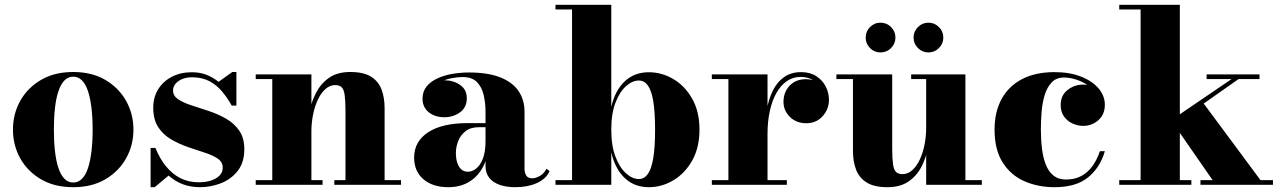

<svg xmlns="http://www.w3.org/2000/svg" viewBox="-20 -770 5332 800"><path d="M285 10Q207 10 150.8 -23Q94.5 -56 64.2 -110.5Q34 -165 34 -230Q34 -295 64.2 -349.5Q94.5 -404 150.8 -437Q207 -470 285 -470Q363 -470 419 -437Q475 -404 505.5 -349.5Q536 -295 536 -230Q536 -165 505.5 -110.5Q475 -56 419 -23Q363 10 285 10ZM285 -9.5Q306.5 -9.5 322 -25.5Q337.5 -41.5 347 -70.8Q356.5 -100 361.2 -140.5Q366 -181 366 -230Q366 -279 361.2 -319.5Q356.5 -360 347 -389.2Q337.5 -418.5 322 -434.5Q306.5 -450.5 285 -450.5Q263.5 -450.5 248.2 -434.5Q233 -418.5 223.2 -389.2Q213.5 -360 209 -319.5Q204.5 -279 204.5 -230Q204.5 -181 209 -140.5Q213.5 -100 223.2 -70.8Q233 -41.5 248.2 -25.5Q263.5 -9.5 285 -9.5Z M607.5 10V-153.5H627.5Q646.5 -107.5 673 -75.5Q699.5 -43.5 733 -27Q766.5 -10.5 808 -10.5Q837.5 -10.5 860 -18Q882.5 -25.5 895.2 -39Q908 -52.5 908 -71.5Q908 -95 887 -109.2Q866 -123.5 833 -134Q800 -144.5 763.2 -157.2Q726.5 -170 693.2 -189.2Q660 -208.5 639.2 -240.2Q618.5 -272 618.5 -321.5Q618.5 -364.5 639 -397.8Q659.5 -431 695.8 -450Q732 -469 779.5 -469Q813.5 -469 841.2 -458Q869 -447 890.5 -429L948 -470H965V-330H945.5Q928 -361.5 905.5 -388.5Q883 -415.5 852.5 -431.8Q822 -448 780 -448Q758 -448 740.2 -441Q722.5 -434 711.8 -421.5Q701 -409 701 -393Q701 -370.5 722.5 -356.2Q744 -342 778 -331Q812 -320 849.8 -307.5Q887.5 -295 921.2 -276Q955 -257 976.5 -226.2Q998 -195.5 998 -148.5Q998 -93 970.5 -58Q943 -23 900.5 -6.5Q858 10 814 10Q774 10 741.2 -2.5Q708.5 -15 682.5 -38.5L624.5 10Z M1277.5 -460V-19.5H1324V0H1045.5V-19.5H1114.5V-440.5H1045.5V-460ZM1582.5 -319.5V-19.5H1651V0H1373V-19.5H1419.5V-308Q1419.5 -350 1416.2 -373.5Q1413 -397 1403.8 -406.2Q1394.5 -415.5 1377 -415.5Q1354.5 -415.5 1336 -399Q1317.5 -382.5 1304.5 -354.8Q1291.5 -327 1284.5 -292.8Q1277.5 -258.5 1277.5 -223L1261 -222.5Q1261 -259.5 1269 -302.2Q1277 -345 1296.8 -383.2Q1316.5 -421.5 1351 -445.8Q1385.5 -470 1439 -470Q1495 -470 1526 -450.5Q1557 -431 1569.8 -397Q1582.5 -363 1582.5 -319.5Z M2126.5 10Q2090 10 2062 0.2Q2034 -9.5 2018.5 -29.2Q2003 -49 2003 -79.5V-304.5Q2003 -340.5 1995.5 -373.5Q1988 -406.5 1967.5 -427.8Q1947 -449 1907 -449Q1886.5 -449 1862 -444.2Q1837.5 -439.5 1815.5 -429Q1793.5 -418.5 1779.2 -401.2Q1765 -384 1765 -358.5H1741.5Q1741.5 -392.5 1768.2 -414Q1795 -435.5 1831.5 -435.5Q1869 -435.5 1897 -416.2Q1925 -397 1925 -360.5Q1925 -322.5 1896.8 -302Q1868.5 -281.5 1831.5 -281.5Q1792 -281.5 1766.2 -302.5Q1740.5 -323.5 1740.5 -358.5Q1740.5 -389 1757.5 -409.8Q1774.5 -430.5 1802.8 -443.5Q1831 -456.5 1865 -462.2Q1899 -468 1933.5 -468Q2013 -468 2064.2 -447.8Q2115.5 -427.5 2140.5 -390.8Q2165.5 -354 2165.5 -304.5V-67Q2165.5 -50 2172.8 -38.5Q2180 -27 2198.5 -27Q2210.5 -27 2228.2 -36.2Q2246 -45.5 2257 -67L2270 -57Q2255 -24 2216.5 -7Q2178 10 2126.5 10ZM1848 10Q1783 10 1744.2 -23.2Q1705.5 -56.5 1705.5 -113.5Q1705.5 -180.5 1763.8 -218.8Q1822 -257 1928.5 -257H2049.5V-240H1975.5Q1940.5 -240 1919.5 -223.2Q1898.5 -206.5 1889 -181.8Q1879.5 -157 1879.5 -133.5Q1879.5 -110 1885 -92.5Q1890.5 -75 1901.5 -64.8Q1912.5 -54.5 1929.5 -54.5Q1947.5 -54.5 1964.2 -67.8Q1981 -81 1992 -109Q2003 -137 2003 -181H2016Q2016 -122.5 1995 -79.5Q1974 -36.5 1936.2 -13.2Q1898.5 10 1848 10Z M2683.5 10Q2623.5 10 2583.2 -28Q2543 -66 2527 -135V0H2294.5V-19.5H2363.5V-730.5H2294.5V-750H2527V-325Q2543 -393.5 2583.2 -431.2Q2623.5 -469 2683.5 -469Q2737.5 -469 2785.8 -440.5Q2834 -412 2864.2 -358.5Q2894.5 -305 2894.5 -230Q2894.5 -155 2864.2 -101.2Q2834 -47.5 2785.8 -18.8Q2737.5 10 2683.5 10ZM2642 -24Q2664.5 -24 2679.5 -45.2Q2694.5 -66.5 2702 -111.8Q2709.5 -157 2709.5 -230Q2709.5 -303 2702 -348Q2694.5 -393 2679.5 -413.8Q2664.5 -434.5 2642 -434.5Q2615.5 -434.5 2589 -411.5Q2562.5 -388.5 2544.8 -343Q2527 -297.5 2527 -230Q2527 -162 2544.8 -116.2Q2562.5 -70.5 2589 -47.2Q2615.5 -24 2642 -24Z M3166.5 -212.5Q3166.5 -265.5 3174.8 -312Q3183 -358.5 3201 -394Q3219 -429.5 3248 -449.5Q3277 -469.5 3318 -469.5Q3355.5 -469.5 3381.5 -452.5Q3407.5 -435.5 3420.8 -409Q3434 -382.5 3434 -354Q3434 -315 3407.5 -285.8Q3381 -256.5 3339.5 -256.5Q3298 -256.5 3271.2 -283Q3244.5 -309.5 3244.5 -345.5Q3244.5 -385.5 3270 -412.8Q3295.5 -440 3338.5 -440Q3366 -440 3387.2 -427.5Q3408.5 -415 3420.8 -395.5Q3433 -376 3433 -354H3413.5Q3413.5 -378.5 3401.8 -400.5Q3390 -422.5 3368 -436Q3346 -449.5 3315.5 -449.5Q3284 -449.5 3258.5 -432Q3233 -414.5 3215 -382.5Q3197 -350.5 3187.5 -307Q3178 -263.5 3178 -212.5ZM3178 -460V-19.5H3258.5V0H2946V-19.5H3015V-440.5H2946V-460Z M3677.5 10Q3622 10 3590.8 -9.8Q3559.5 -29.5 3546.8 -63.5Q3534 -97.5 3534 -141V-440.5H3465V-460H3697.5V-152Q3697.5 -110 3700.8 -86.5Q3704 -63 3713.2 -53.8Q3722.5 -44.5 3740 -44.5Q3763 -44.5 3781.2 -61Q3799.5 -77.5 3812.5 -105.2Q3825.5 -133 3832.2 -167.2Q3839 -201.5 3839 -237L3855 -237.5Q3855 -200.5 3847.2 -157.8Q3839.5 -115 3820.2 -76.8Q3801 -38.5 3766.2 -14.2Q3731.5 10 3677.5 10ZM3839 0V-440.5H3776.5V-460H4002.5V-19.5H4071V0ZM3848.5 -551.5Q3823 -551.5 3804.8 -569.8Q3786.5 -588 3786.5 -613.5Q3786.5 -639 3804.8 -657.2Q3823 -675.5 3848.5 -675.5Q3874 -675.5 3892.2 -657.2Q3910.5 -639 3910.5 -613.5Q3910.5 -588 3892.2 -569.8Q3874 -551.5 3848.5 -551.5ZM3648.5 -551.5Q3623 -551.5 3605 -569.8Q3587 -588 3587 -613.5Q3587 -639 3605 -657.2Q3623 -675.5 3649 -675.5Q3674.5 -675.5 3692.8 -657.2Q3711 -639 3711 -613.5Q3711 -588 3692.8 -569.8Q3674.5 -551.5 3648.5 -551.5Z M4374 10Q4305 10 4248.2 -15Q4191.5 -40 4157.8 -93Q4124 -146 4124 -230Q4124 -304 4153.5 -357.8Q4183 -411.5 4238.8 -440.5Q4294.5 -469.5 4374 -469.5Q4436 -469.5 4483.2 -451.2Q4530.5 -433 4557 -402Q4583.5 -371 4583.5 -333.5Q4583.5 -293 4556.5 -269.2Q4529.5 -245.5 4493 -245.5Q4471.5 -245.5 4449.8 -255Q4428 -264.5 4413.8 -284Q4399.5 -303.5 4399.5 -332.5Q4399.5 -372.5 4428 -395Q4456.5 -417.5 4493 -417.5Q4528 -417.5 4555.2 -395.5Q4582.5 -373.5 4582.5 -333.5H4563.5Q4563.5 -358.5 4549.2 -379.2Q4535 -400 4512 -415.2Q4489 -430.5 4463 -438.8Q4437 -447 4413.5 -447Q4381 -447 4361.8 -426.5Q4342.5 -406 4332.8 -373.8Q4323 -341.5 4320 -303.5Q4317 -265.5 4317 -230Q4317 -187 4321.8 -149.2Q4326.5 -111.5 4338 -83Q4349.5 -54.5 4369.8 -38.2Q4390 -22 4421.5 -22Q4459 -22 4486.5 -37.2Q4514 -52.5 4532.8 -79.2Q4551.5 -106 4563 -140H4583.5Q4564 -72 4513.8 -31Q4463.5 10 4374 10Z M4643.5 0V-19.5H4732.5V-730.5H4643.5V-750H4896V-19.5H4944V0ZM4982 0V-19.5H5032.5L4859.5 -269L5111.5 -440.5H5007.5V-460H5228V-440.5H5140.5L4995.5 -338.5L5232 -19.5H5284V0Z"/></svg>

Font: Bodoni Moda 11pt ExtraBold
Style: Regular
Weight: 800
Designer: Owen Earl
Foundry: indestructible type
Version: Version 2.004